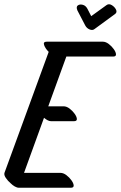

<svg xmlns="http://www.w3.org/2000/svg" viewBox="-32 -848 568 903"><path d="M316 -278H208Q194 -278 175 -294L81 -35H252Q266 -35 280 -24.5Q294 -14 304 0Q314 14 314.5 24.5Q315 35 301 35H57Q48 35 37.5 29Q27 23 18 14Q5 3 -4.5 -11Q-14 -25 -11 -35L197 -604Q181 -620 175.5 -636Q170 -652 188 -652H451Q465 -652 479 -641.5Q493 -631 503 -617Q513 -603 513.5 -592.5Q514 -582 500 -582H280L195 -348H267Q281 -348 295 -337.5Q309 -327 319 -313Q329 -299 329.5 -288.5Q330 -278 316 -278ZM509 -782 412 -711Q403 -704 389.5 -709.5Q376 -715 369 -728L332 -799Q325 -816 334 -822.5Q343 -829 357 -825.5Q371 -822 379 -807L397 -772L469 -824Q480 -832 493.5 -824Q507 -816 513.5 -803Q520 -790 509 -782Z"/></svg>

Font: Story Script
Style: Regular
Weight: 400
Designer: Lana Roulhac, Ben Buysse
Version: Version 1.000; ttfautohint (v1.8.4.7-5d5b)